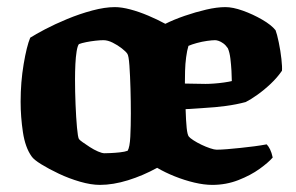

<svg xmlns="http://www.w3.org/2000/svg" viewBox="-20 -520 832 540"><path d="M261 0Q236 0 205 -9Q174 -18 145.5 -31.5Q117 -45 96 -58Q75 -71 69 -80Q51 -105 44.5 -148Q38 -191 38 -234Q38 -289 46.5 -339.5Q55 -390 65 -414Q79 -423 106.5 -437.5Q134 -452 169 -466.5Q204 -481 239.5 -490.5Q275 -500 303 -500Q322 -500 346.5 -493.5Q371 -487 397 -476Q423 -465 445 -453Q469 -465 499.5 -475.5Q530 -486 560 -493Q590 -500 614 -500Q635 -500 663 -490Q691 -480 717 -465Q743 -450 755 -435Q759 -425 764 -401Q769 -377 771.5 -354Q774 -331 773 -321Q760 -302 741.5 -284.5Q723 -267 704 -253.5Q685 -240 671 -233Q645 -226 615 -222Q585 -218 556.5 -216.5Q528 -215 502 -213Q503 -180 505 -160.5Q507 -141 511 -136Q514 -132 524 -125.5Q534 -119 546.5 -113Q559 -107 571 -103Q583 -99 589 -99Q602 -99 619.5 -100.5Q637 -102 656.5 -104Q676 -106 695 -108.5Q714 -111 730 -114Q735 -109 739.5 -100Q744 -91 747 -77Q735 -63 710 -45Q685 -27 650.5 -13.5Q616 0 577 0Q554 0 526.5 -6.5Q499 -13 471.5 -24Q444 -35 422 -48Q382 -26 340 -13Q298 0 261 0ZM274 -89Q279 -89 291 -89.5Q303 -90 317 -91.5Q331 -93 339 -96Q345 -106 346.5 -135.5Q348 -165 348 -201Q348 -234 347 -270.5Q346 -307 344 -335.5Q342 -364 338 -369Q334 -375 322.5 -384Q311 -393 297 -400Q283 -407 271 -407Q262 -407 248.5 -405.5Q235 -404 222.5 -401.5Q210 -399 202 -396Q198 -391 195.5 -375.5Q193 -360 192 -339.5Q191 -319 191 -296Q191 -263 192.5 -226Q194 -189 196.5 -161.5Q199 -134 202 -129Q204 -126 212.5 -120Q221 -114 232.5 -106.5Q244 -99 255.5 -94Q267 -89 274 -89ZM558 -284Q568 -284 582 -285Q596 -286 610 -288Q624 -290 632 -292Q632 -304 631 -321Q630 -338 628 -355Q626 -372 621 -384Q615 -393 608 -398Q601 -403 595 -405Q589 -407 585 -407Q577 -407 562.5 -405Q548 -403 533.5 -399Q519 -395 510 -391Q506 -378 503.5 -359Q501 -340 500.5 -320.5Q500 -301 500 -285Q515 -285 528.5 -284.5Q542 -284 558 -284Z"/></svg>

Font: Texturina 12pt ExtraBold
Style: Regular
Weight: 800
Designer: Guillermo Torres Carreño
Foundry: Omnibus-Type
Version: Version 1.002